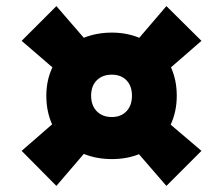

<svg xmlns="http://www.w3.org/2000/svg" viewBox="-20 -644 696 630"><path d="M347 -537Q396 -537 437 -520L526 -624L641 -510L541 -423Q560 -381 560 -330Q560 -278 540 -235L641 -149L526 -34L436 -138Q396 -122 347 -122Q297 -122 255 -139L165 -34L51 -149L151 -236Q132 -278 132 -330Q132 -381 152 -423L51 -510L165 -624L255 -520Q297 -537 347 -537ZM347 -399Q316 -399 297.5 -380.5Q279 -362 279 -330Q279 -298 297.5 -279Q316 -260 347 -260Q377 -260 395 -279Q413 -298 413 -330Q413 -362 395 -380.5Q377 -399 347 -399Z"/></svg>

Font: Work Sans ExtraBold
Style: Italic
Weight: 800
Italic angle: -13°
Designer: Wei Huang
Foundry: Wei Huang
Version: Version 2.012; ttfautohint (v1.8.3)